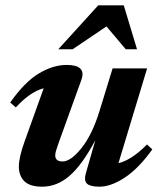

<svg xmlns="http://www.w3.org/2000/svg" viewBox="-20 -690 597 723"><path d="M303 -36.5 339 -162Q289 -68.5 241.8 -27.8Q194.5 13 139 13Q92 13 71.5 -7.8Q51 -28.5 51 -62.5Q51 -97.5 72.5 -157L144.5 -357.5Q94.5 -345 39.5 -285.5L18.5 -304Q72.5 -381 126 -413.2Q179.5 -445.5 231 -445.5Q306.5 -445.5 286.5 -389.5L201 -152.5Q194.5 -134 191.2 -123.2Q188 -112.5 188 -105Q188 -82 215.5 -82Q246.5 -82 287 -132.5Q327.5 -183 355 -273L404 -432.5H534L426 -75.5Q450.5 -81.5 477.2 -98.8Q504 -116 533.5 -146L553.5 -127.5Q502 -55.5 449.8 -21.2Q397.5 13 355 13Q320 13 307.8 1.8Q295.5 -9.5 303 -36.5ZM199.5 -504.5 350 -670H446L496 -504.5H453.5L381 -590.5L253.5 -504.5Z"/></svg>

Font: Newsreader 16pt
Style: Bold Italic
Weight: 700
Italic angle: -17°
Designer: Hugues Gentile
Foundry: Production Type
Version: Version 1.003; ttfautohint (v1.8.3)